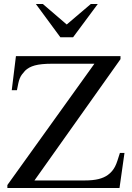

<svg xmlns="http://www.w3.org/2000/svg" viewBox="-20 -944 663 964"><path d="M347 -757H283L160 -924H195L315 -821L436 -924H471ZM580 0H17V-15L454 -624H240Q186 -624 155 -615.5Q124 -607 106 -589Q97 -579 90.5 -570.5Q84 -562 79.5 -551Q75 -540 72 -526Q69 -512 65 -491H39L60 -662H585V-647L153 -38H405Q447 -38 475 -45Q503 -52 522 -66Q534 -75 542.5 -85Q551 -95 557.5 -107.5Q564 -120 569.5 -137Q575 -154 582 -176H605Z"/></svg>

Font: STIXGeneralUnicodeRegular
Style: Regular
Weight: 400
Designer: MicroPress Inc., with final additions and corrections provided by Coen Hoffman, Elsevier (retired)
Version: Version 1.1.0